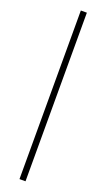

<svg xmlns="http://www.w3.org/2000/svg" viewBox="-164 -729 498 899"><g transform="rotate(20 85.0 -280.0)"><path d="M70 140H100V-700H70Z"/></g></svg>

Font: Space Cowgirl Light
Style: Regular
Weight: 300
Designer: Valery Marier
Foundry: Valery Marier
Version: Version 1.000;hotconv 1.0.109;makeotfexe 2.5.65596